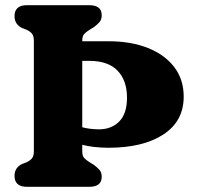

<svg xmlns="http://www.w3.org/2000/svg" viewBox="-20 -720 759 740"><path d="M297 -137.5Q297 -118.5 305 -110.5Q313 -102.5 324 -95.5L342.5 -84Q356 -74 364 -64.5Q372 -55 372 -38.5Q372 0 324 0H83.5Q36 0 36 -42.5Q36 -73.5 65 -88L84 -95.5Q96 -101 103.2 -109.8Q110.5 -118.5 110.5 -138V-562.5Q110.5 -581.5 103.2 -590.2Q96 -599 84 -604.5L65 -612Q36 -626.5 36 -657.5Q36 -700 83.5 -700H324Q372 -700 372 -661.5Q372 -645 364 -635.5Q356 -626 342.5 -616L324 -604.5Q313 -597.5 305 -589.5Q297 -581.5 297 -562.5V-561H398.5Q485 -561 550.2 -535Q615.5 -509 651.8 -461.2Q688 -413.5 688 -347.5Q688 -253 609.8 -201.8Q531.5 -150.5 397.5 -150.5Q338 -151 297 -162ZM359.5 -221.5Q408.5 -221 439 -251.2Q469.5 -281.5 469.5 -343.5Q469.5 -409.5 433.2 -447.5Q397 -485.5 323.5 -485.5H297V-229.5Q325.5 -222 359.5 -221.5Z"/></svg>

Font: Fraunces 72pt SuperSoft
Style: Bold
Weight: 700
Version: Version 1.000;[0bf87f6ff]